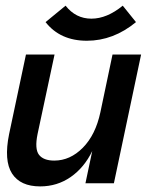

<svg xmlns="http://www.w3.org/2000/svg" viewBox="-20 -648 586 679"><path d="M71.8 -455.1H172.9L112.8 -173.8Q102.1 -121.1 117.9 -100.6Q133.8 -80.1 171.9 -80.1Q228 -80.1 272.9 -125.5Q317.9 -170.9 335 -251L377.9 -455.1H479L382.8 0H282.2L306.2 -113.8Q277.8 -55.2 230 -22Q182.1 11.2 122.1 11.2Q51.8 11.2 22.5 -34.4Q-6.8 -80.1 12.2 -173.8ZM460.9 -569.8Q380.9 -503.9 287.1 -503.9Q192.9 -503.9 141.1 -569.8L211.9 -627.9Q248 -582 303.2 -582Q357.9 -582 414.1 -627.9Z"/></svg>

Font: Anonymous Pro
Style: Bold Italic
Weight: 700
Italic angle: -12°
Monospace: yes
Designer: Mark Simonson
Version: Version 1.003